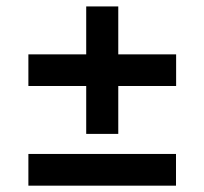

<svg xmlns="http://www.w3.org/2000/svg" viewBox="-20 -586 644 606"><path d="M535.9 -414.4V-314.6H353.3V-163.4H252.1V-314.6H69.6V-414.4H252.1V-565.7H353.3V-414.4ZM535.5 -100.1V0H69.6V-100.1Z"/></svg>

Font: Interface Medium
Style: Regular
Weight: 500
Designer: Rasmus Andersson
Foundry: rsms
Version: Version 1.8